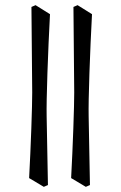

<svg xmlns="http://www.w3.org/2000/svg" viewBox="-20 -650 468 745"><path d="M161 -198 166 68 150 75 93 41Q98 -52 101.5 -150.5Q105 -249 105 -291L102 -623L118 -630L174 -595Q168 -483 164 -366.5Q160 -250 161 -198ZM324 -198 329 68 313 75 256 41Q261 -52 264.5 -150.5Q268 -249 268 -291L265 -623L281 -630L337 -595Q331 -483 327 -366.5Q323 -250 324 -198Z"/></svg>

Font: Sahitya
Style: Regular
Weight: 400
Designer: Juan Pablo del Peral
Foundry: Juan Pablo del Peral (http://www.huertatipografica.com)
Version: Version 1.001;PS 001.000;hotconv 1.0.70;makeotf.lib2.5.58329